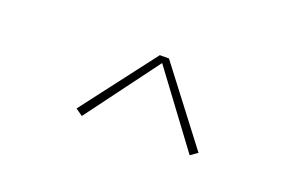

<svg xmlns="http://www.w3.org/2000/svg" viewBox="-40 -803 680 435"><g transform="rotate(20 300.0 -585.0)"><path d="M170 -490 153 -502 289 -680H311L447 -502L430 -490L300 -665Z"/></g></svg>

Font: Iosevka Slab Thin Extended
Style: Regular
Weight: 100
Width: 7
Monospace: yes
Designer: Belleve Invis
Foundry: Belleve Invis
Version: Version 11.1.1; ttfautohint (v1.8.3)